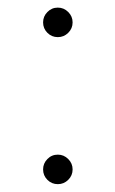

<svg xmlns="http://www.w3.org/2000/svg" viewBox="-20 -512 300 499"><path d="M130.3 -33.4Q114.3 -33.4 103.2 -44.6Q92 -55.8 92 -71.7Q92 -87.4 103.2 -98.7Q114.3 -110.1 130.3 -110.1Q146 -110.1 157.3 -98.7Q168.7 -87.4 168.7 -71.7Q168.7 -55.8 157.3 -44.6Q146 -33.4 130.3 -33.4ZM130.3 -415.5Q114.3 -415.5 103.2 -426.7Q92 -437.9 92 -453.8Q92 -469.5 103.2 -480.8Q114.3 -492.2 130.3 -492.2Q146 -492.2 157.3 -480.8Q168.7 -469.5 168.7 -453.8Q168.7 -437.9 157.3 -426.7Q146 -415.5 130.3 -415.5Z"/></svg>

Font: Inter Extra Light BETA
Style: Regular
Weight: 200
Designer: Rasmus Andersson
Foundry: rsms
Version: Version 3.011;git-f93a4a705